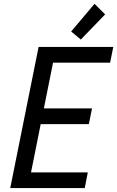

<svg xmlns="http://www.w3.org/2000/svg" viewBox="-20 -959 598 979"><path d="M176.8 -719.7H557.6L541.5 -639.6H250.5L203.6 -406.2H449.2L433.1 -326.2H187.5L138.2 -80.1H427.7L412.1 0H32.2ZM342.8 -798.3 461.9 -939.5 516.1 -885.7 392.1 -757.3Z"/></svg>

Font: Reddit Sans Chocolate
Style: Italic
Weight: 400
Italic angle: -11.25°
Designer: Stephen Hutchings
Version: Version 1.013